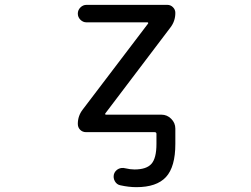

<svg xmlns="http://www.w3.org/2000/svg" viewBox="-20 -567 1040 794"><path d="M301.8 -510.7Q301.8 -525.4 312.5 -536.1Q323.2 -546.9 337.9 -546.9H671.9Q685.5 -546.9 695.3 -537.1Q705.1 -527.3 705.1 -513.7Q705.1 -479.5 684.6 -453.1L416 -98.6Q414.1 -96.7 415 -94.7Q416 -92.8 418 -92.8H647.5Q670.9 -92.8 688 -75.7Q705.1 -58.6 705.1 -35.2V-27.3V28.3Q705.1 123 666.5 165Q627.9 207 543.9 207Q512.7 207 477.5 199.2Q462.9 196.3 455.1 182.6Q447.3 168.9 451.2 153.3Q456.1 138.7 469.2 131.8Q482.4 125 498 128.9Q518.6 133.8 536.1 133.8Q585.9 133.8 606.4 110.4Q627 86.9 627 28.3V-13.7Q627 -20.5 619.1 -20.5H335.9Q321.3 -20.5 311.5 -30.3Q301.8 -40 301.8 -54.7Q301.8 -87.9 322.3 -114.3L591.8 -468.8Q593.8 -470.7 592.8 -472.7Q591.8 -474.6 589.8 -474.6H337.9Q323.2 -474.6 312.5 -485.4Q301.8 -496.1 301.8 -510.7Z"/></svg>

Font: Rounded Mgen+ 1mn regular
Style: Regular
Weight: 400
Designer: [Source Han Sans]
Ryoko NISHIZUKA  (kana & ideographs); Paul D. Hunt (Latin, Greek & Cyrillic); Wenlong ZHANG  (bopomofo
Version: Version 1.059.20150602